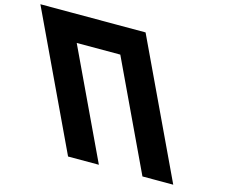

<svg xmlns="http://www.w3.org/2000/svg" viewBox="-428 -979 1332 1132"><g transform="rotate(15 237.5 -412.5)"><path d="M-49.5 -660H216.5L528.5 0H716.5L326.5 -825H138.5H-127.5H-315.5L74.5 0H262.5Z"/></g></svg>

Font: Hussar
Style: BdOpOblFive
Weight: 700
Foundry: Cannot Into Space Fonts
Version: Version 2.00